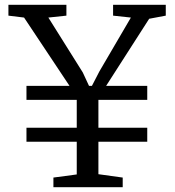

<svg xmlns="http://www.w3.org/2000/svg" viewBox="-20 -778 728 798"><path d="M299 -53V-189H90V-247H299V-363H90V-421H269L80 -705L15 -713V-758H256V-713L181 -705L324 -477L350 -421H362L393 -481L524 -705L450 -713V-758H669V-713L600 -700L421 -421H592V-363H389V-247H592V-189H389V-54L490 -40V0H202V-40Z"/></svg>

Font: Martel
Style: Regular
Weight: 400
Designer: Dan Reynolds
Foundry: Dan Reynolds
Version: Version 1.001; ttfautohint (v1.1) -l 5 -r 5 -G 72 -x 0 -D la